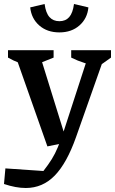

<svg xmlns="http://www.w3.org/2000/svg" viewBox="-48 -739 575 960"><path d="M-28 181 -21 103 169 116Q194 84 211 56.5Q228 29 241 -2.5Q254 -34 268 -75L399 -478H482L332 -53Q286 77 225.5 139Q165 201 81 201Q56 201 29 196Q2 191 -28 181ZM189 -7 23 -478H147L287 -27ZM110 -407Q79 -413 49.5 -424Q20 -435 -8 -451V-488H220V-451ZM445 -407Q410 -413 375 -424Q340 -435 308 -451V-488H507V-451ZM249 -577Q188 -577 148.5 -611.5Q109 -646 103 -702L175 -719Q181 -674 199.5 -653.5Q218 -633 249 -633Q280 -633 298 -653.5Q316 -674 322 -719L394 -702Q389 -647 349.5 -612Q310 -577 249 -577Z"/></svg>

Font: Piazzolla 24pt SemiBold
Style: Regular
Weight: 600
Designer: Juan Pablo del Peral
Foundry: Huerta Tipografica
Version: Version 2.005